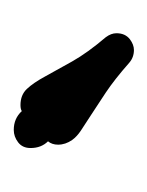

<svg xmlns="http://www.w3.org/2000/svg" viewBox="13 -778 219 286"><g transform="rotate(-90 123.0 -635.5)"><path d="M100 -713Q103 -715 109 -715Q124 -715 133 -705.5Q142 -696 151.5 -678.5Q161 -661 174 -638Q187 -615 210 -588Q216 -580 216 -572Q216 -559 207 -552Q199 -546 191 -546Q180 -546 172 -553Q147 -575 127.5 -588Q108 -601 94 -610Q80 -619 71 -625Q62 -631 57 -638Q50 -648 50 -659Q50 -668 55 -674Q45 -684 45 -700Q45 -712 53.5 -718.5Q62 -725 72 -725Q89 -725 100 -713Z"/></g></svg>

Font: Milonga
Style: Regular
Weight: 400
Designer: Pablo Impallari, Brenda Gallo, Rodrigo Fuenzalida
Foundry: Pablo Impallari, Brenda Gallo, Rodrigo Fuenzalida
Version: Version 1.000; ttfautohint (v0.93) -l 8 -r 50 -G 200 -x 14 -